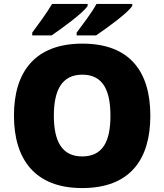

<svg xmlns="http://www.w3.org/2000/svg" viewBox="-20 -947 837 977"><path d="M653 -917V-927H471C447 -882 398 -819 370 -781V-767H469C521 -802 632 -882 653 -917ZM426 -917V-927H245C219 -882 172 -819 144 -781V-767H243C294 -802 405 -882 426 -917ZM745 -358C745 -580 643 -725 399 -725C158 -725 51 -581 51 -359C51 -136 158 10 398 10C643 10 745 -137 745 -358ZM254 -358C254 -487 294 -567 399 -567C504 -567 542 -487 542 -358C542 -229 504 -151 398 -151C295 -151 254 -229 254 -358Z"/></svg>

Font: Noto Sans Gurmukhi Black
Style: Regular
Weight: 900
Designer: Jelle Bosma - Monotype Design Team
Foundry: Monotype Imaging Inc.
Version: Version 2.004